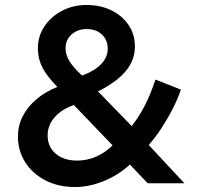

<svg xmlns="http://www.w3.org/2000/svg" viewBox="-20 -735 795 770"><path d="M280.5 15Q214 15 162.5 -11.5Q111 -38 81.5 -83.8Q52 -129.5 52 -188.5Q52 -231 71 -268.5Q90 -306 125.2 -336.2Q160.5 -366.5 210 -386.5Q181 -416.5 164 -441.2Q147 -466 139.5 -490.2Q132 -514.5 132 -542Q132 -590 158.2 -629.2Q184.5 -668.5 228.8 -691.8Q273 -715 327 -715Q382.5 -715 426.2 -693.8Q470 -672.5 495.5 -635Q521 -597.5 521 -548Q521 -493.5 483.8 -449.2Q446.5 -405 373 -368.5L508 -229.5Q536.5 -265 559.8 -309.8Q583 -354.5 603.5 -416L705.5 -375.5Q692.5 -337.5 672 -297.5Q651.5 -257.5 627 -220.2Q602.5 -183 576.5 -153.5L719.5 0H572.5L501 -75Q454.5 -32.5 396.2 -8.8Q338 15 280.5 15ZM309 -432Q360.5 -451 386.2 -478.5Q412 -506 412 -539.5Q412 -574.5 388.8 -596.5Q365.5 -618.5 328 -618.5Q291.5 -618.5 267.2 -597Q243 -575.5 243 -541.5Q243 -515 258.2 -490Q273.5 -465 309 -432ZM289.5 -91Q328.5 -91 364.8 -106.5Q401 -122 431.5 -152L276 -314Q226 -296 198.5 -264Q171 -232 171 -192.5Q171 -146.5 203.2 -118.8Q235.5 -91 289.5 -91Z"/></svg>

Font: Geologica EX Med
Style: Regular
Weight: 500
Designer: Sindre Bremnes, Frode Helland
Foundry: Monokrom Skriftforlag AS
Version: Version 1.010;gftools[0.9.28]